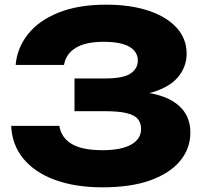

<svg xmlns="http://www.w3.org/2000/svg" viewBox="-20 -786 879 822"><path d="M47 -508Q53 -579 98 -637.5Q143 -696 228 -731Q313 -766 435 -766Q539 -766 616.5 -740Q694 -714 736.5 -667Q779 -620 779 -556Q779 -506 748.5 -464Q718 -422 652.5 -397.5Q587 -373 482 -374V-395Q580 -399 650 -381Q720 -363 757.5 -322Q795 -281 795 -218Q795 -150 751 -97Q707 -44 623.5 -14Q540 16 419 16Q302 16 215 -16Q128 -48 79.5 -107.5Q31 -167 28 -247H234Q242 -197 286.5 -170Q331 -143 419 -143Q499 -143 541.5 -167Q584 -191 584 -234Q584 -259 570.5 -276Q557 -293 523 -301.5Q489 -310 428 -310H299V-450H428Q507 -450 538.5 -471Q570 -492 570 -527Q570 -565 533.5 -586Q497 -607 424 -607Q346 -607 304 -581Q262 -555 254 -508Z"/></svg>

Font: Unbounded
Style: Bold
Weight: 700
Designer: Luke Prowse, Jean-Baptiste Morizot, Fátima Lázaro, Florian Runge
Foundry: NaN
Version: Version 1.700